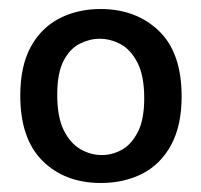

<svg xmlns="http://www.w3.org/2000/svg" viewBox="-20 -690 447 426"><path d="M204 -284Q124 -284 74.5 -333Q25 -382 25 -478Q25 -543 48 -585.5Q71 -628 111.5 -649Q152 -670 203 -670Q282 -670 332.5 -621.5Q383 -573 383 -476Q383 -411 359.5 -368Q336 -325 295.5 -304.5Q255 -284 204 -284ZM206 -346Q229 -346 250 -357.5Q271 -369 285.5 -396.5Q300 -424 300 -472Q300 -522 285 -551Q270 -580 247.5 -592Q225 -604 201 -604Q179 -604 157 -593Q135 -582 121 -555Q107 -528 107 -480Q107 -430 121.5 -401Q136 -372 158.5 -359Q181 -346 206 -346Z"/></svg>

Font: Bricolage Grotesque 17pt
Style: Regular
Weight: 400
Version: Version 1.001;gftools[0.9.33.dev8+g029e19f]